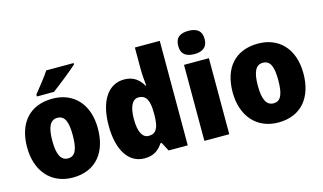

<svg xmlns="http://www.w3.org/2000/svg" viewBox="-91 -1057 2269 1349"><g transform="rotate(-15 1044.0 -383.0)"><path d="M507 -756V-766H308C279 -721 231 -663 197 -620V-606H321C374 -645 467 -719 507 -756ZM553 -278C553 -461 447 -563 298 -563C129 -563 38 -452 38 -278C38 -107 136 10 295 10C466 10 553 -109 553 -278ZM221 -277C221 -375 244 -424 296 -424C351 -424 370 -375 370 -278C370 -180 351 -129 297 -129C243 -129 221 -181 221 -277Z M816 10C884 10 921 -19 951 -64H959L993 0H1132V-760H951V-603C951 -566 955 -518 959 -482H954C925 -532 884 -563 819 -563C706 -563 631 -461 631 -277C631 -93 705 10 816 10ZM885 -135C842 -135 814 -179 814 -276C814 -370 842 -415 884 -415C942 -415 961 -370 961 -282V-261C960 -174 940 -135 885 -135Z M1344 -776C1286 -776 1248 -755 1248 -691C1248 -629 1287 -607 1344 -607C1399 -607 1440 -629 1440 -691C1440 -755 1400 -776 1344 -776ZM1434 -553H1253V0H1434Z M2048 -278C2048 -461 1942 -563 1793 -563C1624 -563 1533 -452 1533 -278C1533 -107 1631 10 1790 10C1961 10 2048 -109 2048 -278ZM1716 -277C1716 -375 1739 -424 1791 -424C1846 -424 1865 -375 1865 -278C1865 -180 1846 -129 1792 -129C1738 -129 1716 -181 1716 -277Z"/></g></svg>

Font: Noto Sans Georgian SemiCondensed Black
Style: Regular
Weight: 900
Width: 4
Designer: Monotype Design Team, Akaki Razmadze
Foundry: Google LLC
Version: Version 2.005